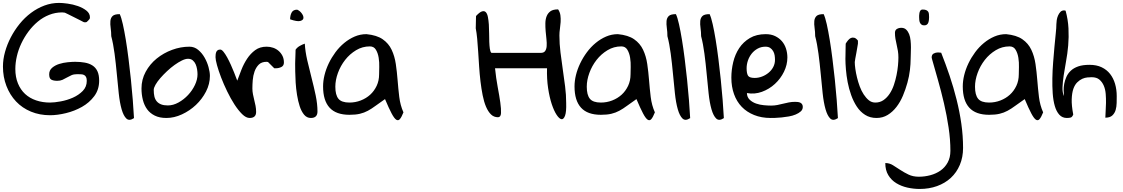

<svg xmlns="http://www.w3.org/2000/svg" viewBox="-22 -798 7612 1302"><path d="M-2 -346.7Q-2 -395.5 12.2 -446.3Q26.4 -497.1 51.3 -544.9Q76.2 -592.8 110.8 -635.7Q145.5 -678.7 188 -710.4Q230.5 -742.2 278.8 -760.3Q327.1 -778.3 378.9 -778.3Q401.4 -778.3 437 -773.4Q472.7 -768.6 506.3 -756.8Q540 -745.1 564 -726.1Q587.9 -707 587.9 -680.7Q587.9 -678.7 587.4 -677.2Q586.9 -675.8 586.9 -673.8Q585.9 -671.9 585.9 -669.9Q584 -667 576.2 -658.7Q568.4 -650.4 565.4 -648.4Q563.5 -647.5 560.5 -647.5Q557.6 -646.5 554.7 -646.5Q550.8 -646.5 548.8 -647.5Q546.9 -647.5 544.9 -648.4Q540 -651.4 521.5 -660.6Q502.9 -669.9 481.4 -680.7Q460 -691.4 441.4 -700.7Q422.9 -710 418 -711.9Q414.1 -711.9 410.2 -712.9Q407.2 -712.9 404.3 -713.4Q401.4 -713.9 399.4 -713.9Q353.5 -713.9 311.5 -697.3Q269.5 -680.7 234.4 -651.4Q199.2 -622.1 170.9 -584Q142.6 -545.9 122.6 -503.4Q102.5 -460.9 92.3 -416.5Q82 -372.1 82 -330.1Q82 -275.4 99.6 -232.4Q117.2 -189.5 148.4 -160.6Q179.7 -131.8 223.1 -117.2Q266.6 -102.5 317.4 -102.5Q346.7 -102.5 389.6 -110.4Q432.6 -118.2 472.2 -135.7Q511.7 -153.3 539.1 -181.2Q566.4 -209 566.4 -250Q566.4 -266.6 561.5 -275.9Q556.6 -285.2 547.9 -289.6Q539.1 -293.9 526.4 -294.4Q513.7 -294.9 500 -294.9Q478.5 -294.9 462.9 -288.1Q447.3 -281.2 432.1 -272.5Q417 -263.7 401.9 -256.8Q386.7 -250 366.2 -250Q340.8 -250 326.2 -257.8Q311.5 -265.6 311.5 -293.9Q311.5 -321.3 331.5 -338.4Q351.6 -355.5 379.4 -364.3Q407.2 -373 437.5 -376Q467.8 -378.9 487.3 -378.9Q522.5 -378.9 552.7 -373.5Q583 -368.2 605 -354Q627 -339.8 638.7 -314.9Q650.4 -290 650.4 -251Q650.4 -190.4 617.2 -146Q584 -101.6 533.7 -73.2Q483.4 -44.9 425.3 -30.8Q367.2 -16.6 317.4 -16.6Q247.1 -16.6 188 -41Q128.9 -65.4 86.9 -109.9Q44.9 -154.3 21.5 -215.3Q-2 -276.4 -2 -346.7Z M732.4 -552.7Q732.4 -581.1 728.5 -607.9Q724.6 -634.8 726.6 -655.8Q728.5 -676.8 741.7 -689.5Q754.9 -702.1 790 -702.1Q800.8 -679.7 811 -633.8Q821.3 -587.9 831.1 -528.3Q840.8 -468.8 849.6 -398.9Q858.4 -329.1 865.7 -258.8Q873 -188.5 878.4 -120.6Q883.8 -52.7 886.7 2.9Q854.5 24.4 835 5.9Q815.4 -12.7 802.7 -57.1Q790 -101.6 783.2 -165.5Q776.4 -229.5 770 -298.3Q763.7 -367.2 754.9 -434.1Q746.1 -501 732.4 -552.7Z M937.5 -198.2Q937.5 -258.8 965.8 -311Q994.1 -363.3 1040.5 -400.9Q1086.9 -438.5 1145 -460Q1203.1 -481.4 1262.7 -481.4Q1295.9 -481.4 1321.8 -460Q1347.7 -438.5 1365.2 -407.7Q1382.8 -377 1392.1 -342.8Q1401.4 -308.6 1401.4 -283.2Q1401.4 -228.5 1375 -177.2Q1348.6 -126 1306.6 -86.4Q1264.6 -46.9 1211.9 -22.5Q1159.2 2 1106.4 2Q1059.6 2 1027.3 -14.2Q995.1 -30.3 975.6 -57.1Q956.1 -84 946.8 -120.6Q937.5 -157.2 937.5 -198.2ZM1020.5 -188.5Q1020.5 -163.1 1024.9 -144Q1029.3 -125 1040.5 -111.3Q1051.8 -97.7 1070.3 -90.3Q1088.9 -83 1116.2 -83Q1152.3 -83 1188.5 -103Q1224.6 -123 1253.4 -153.8Q1282.2 -184.6 1299.8 -221.7Q1317.4 -258.8 1317.4 -293.9Q1317.4 -309.6 1314.5 -328.1Q1311.5 -346.7 1304.7 -362.3Q1297.9 -377.9 1285.2 -388.7Q1272.5 -399.4 1252.9 -399.4Q1235.4 -399.4 1211.4 -387.7Q1187.5 -376 1161.6 -357.4Q1135.7 -338.9 1110.8 -315.4Q1085.9 -292 1065.4 -268.6Q1044.9 -245.1 1032.7 -223.6Q1020.5 -202.1 1020.5 -188.5Z M1439.5 -410.2Q1439.5 -418.9 1440.4 -428.2Q1441.4 -437.5 1444.3 -444.8Q1447.3 -452.1 1453.6 -457Q1460 -461.9 1471.7 -461.9Q1481.4 -461.9 1493.7 -446.8Q1505.9 -431.6 1518.6 -408.7Q1531.2 -385.7 1543.5 -358.4Q1555.7 -331.1 1564.9 -308.1Q1574.2 -285.2 1580.1 -268.6Q1585.9 -252 1586.9 -251Q1599.6 -285.2 1615.2 -325.2Q1630.9 -365.2 1653.8 -399.9Q1676.8 -434.6 1708.5 -458Q1740.2 -481.4 1786.1 -481.4Q1809.6 -481.4 1830.6 -474.1Q1851.6 -466.8 1867.7 -452.6Q1883.8 -438.5 1893.6 -418.9Q1903.3 -399.4 1903.3 -374Q1903.3 -352.5 1886.2 -343.8Q1869.1 -335 1847.7 -335H1837.9L1795.9 -377Q1793.9 -377 1793 -377.9Q1791 -377.9 1789.6 -378.4Q1788.1 -378.9 1786.1 -378.9Q1752 -378.9 1732.9 -359.9Q1713.9 -340.8 1704.1 -313Q1694.3 -285.2 1691.9 -254.4Q1689.5 -223.6 1689.5 -198.2Q1689.5 -178.7 1693.4 -158.7Q1697.3 -138.7 1702.1 -119.6Q1707 -100.6 1710.9 -80.6Q1714.8 -60.5 1714.8 -39.1Q1714.8 2 1670.9 2Q1646.5 2 1620.1 -23.9Q1593.8 -49.8 1567.9 -89.8Q1542 -129.9 1518.6 -178.2Q1495.1 -226.6 1477.5 -272.5Q1460 -318.4 1449.7 -355.5Q1439.5 -392.6 1439.5 -410.2Z M1979.5 -366.2Q1979.5 -372.1 1980 -385.3Q1980.5 -398.4 1981 -413.1Q1981.4 -427.7 1981.9 -441.4Q1982.4 -455.1 1982.4 -460.9Q1993.2 -476.6 2010.3 -486.3Q2027.3 -496.1 2044.9 -502Q2047.9 -449.2 2061.5 -389.6Q2075.2 -330.1 2090.8 -270Q2106.4 -210 2118.7 -151.4Q2130.9 -92.8 2130.9 -42Q2130.9 2 2085.9 2Q2058.6 2 2040 -20.5Q2021.5 -43 2010.3 -77.6Q1999 -112.3 1992.2 -154.8Q1985.4 -197.3 1982.9 -238.3Q1980.5 -279.3 1980 -313.5Q1979.5 -347.7 1979.5 -366.2ZM1993.2 -732.4Q2011.7 -724.6 2024.4 -707Q2037.1 -689.5 2035.6 -675.3Q2034.2 -661.1 2013.7 -655.8Q1993.2 -650.4 1945.3 -667Q1945.3 -693.4 1955.6 -712.9Q1965.8 -732.4 1993.2 -732.4Z M2588.9 -126Q2551.8 -100.6 2524.9 -80.6Q2498 -60.5 2472.7 -46.9Q2447.3 -33.2 2418.5 -26.4Q2389.6 -19.5 2347.7 -19.5Q2256.8 -19.5 2212.9 -67.9Q2168.9 -116.2 2168.9 -211.9Q2168.9 -249 2178.7 -289.1Q2188.5 -329.1 2207.5 -368.7Q2226.6 -408.2 2252.9 -443.8Q2279.3 -479.5 2312.5 -506.8Q2345.7 -534.2 2383.3 -550.3Q2420.9 -566.4 2462.9 -566.4Q2533.2 -559.6 2573.2 -531.7Q2613.3 -503.9 2633.8 -460.4Q2654.3 -417 2662.1 -363.8Q2669.9 -310.5 2674.3 -253.9Q2678.7 -197.3 2685.5 -140.6Q2692.4 -84 2713.9 -36.1Q2701.2 -3.9 2689.9 9.3Q2678.7 22.5 2665 13.7Q2651.4 4.9 2633.3 -29.3Q2615.2 -63.5 2588.9 -126ZM2252 -210Q2252 -154.3 2272.9 -128.4Q2293.9 -102.5 2347.7 -102.5Q2387.7 -102.5 2424.3 -116.7Q2460.9 -130.9 2488.3 -155.8Q2515.6 -180.7 2532.2 -215.8Q2548.8 -251 2548.8 -293.9Q2548.8 -311.5 2549.8 -343.3Q2550.8 -375 2545.9 -406.2Q2541 -437.5 2527.3 -460.4Q2513.7 -483.4 2486.3 -483.4Q2435.5 -483.4 2392.6 -457.5Q2349.6 -431.6 2318.4 -391.6Q2287.1 -351.6 2269.5 -303.2Q2252 -254.9 2252 -210Z M3204.1 -606.4Q3204.1 -611.3 3204.6 -623.5Q3205.1 -635.7 3205.1 -648.9Q3205.1 -662.1 3205.6 -673.8Q3206.1 -685.5 3206.1 -689.5Q3230.5 -715.8 3246.6 -720.7Q3262.7 -725.6 3272.5 -715.3Q3282.2 -705.1 3286.6 -682.6Q3291 -660.2 3293 -631.8Q3294.9 -603.5 3294.9 -572.3Q3294.9 -541 3295.9 -514.2Q3296.9 -487.3 3299.8 -466.8Q3302.7 -446.3 3310.5 -439.5H3645.5Q3666 -439.5 3674.8 -452.1Q3683.6 -464.8 3685.1 -485.4Q3686.5 -505.9 3683.6 -532.2Q3680.7 -558.6 3678.2 -586.4Q3675.8 -614.3 3676.3 -641.1Q3676.8 -668 3685.1 -688.5Q3693.4 -709 3710.9 -721.7Q3728.5 -734.4 3762.7 -734.4Q3775.4 -715.8 3778.3 -693.8Q3781.2 -671.9 3779.8 -648.4Q3778.3 -625 3774.9 -602.1Q3771.5 -579.1 3771.5 -557.6Q3771.5 -500 3778.8 -442.4Q3786.1 -384.8 3794.4 -327.1Q3802.7 -269.5 3810.1 -212.4Q3817.4 -155.3 3817.4 -99.6Q3819.3 -39.1 3809.6 -13.2Q3799.8 12.7 3785.2 10.3Q3770.5 7.8 3752.4 -19.5Q3734.4 -46.9 3719.2 -92.8Q3704.1 -138.7 3694.8 -200.7Q3685.5 -262.7 3687.5 -335H3335Q3341.8 -267.6 3353 -208Q3364.3 -148.4 3370.6 -103Q3377 -57.6 3375.5 -30.8Q3374 -3.9 3355.5 -2.9Q3327.1 -2.9 3307.6 -22Q3288.1 -41 3273.9 -74.2Q3259.8 -107.4 3251 -151.9Q3242.2 -196.3 3236.3 -245.6Q3230.5 -294.9 3227.1 -346.7Q3223.6 -398.4 3220.7 -446.3Q3217.8 -494.1 3213.9 -535.6Q3210 -577.1 3204.1 -606.4Z M4293.9 -126Q4256.8 -100.6 4230 -80.6Q4203.1 -60.5 4177.7 -46.9Q4152.3 -33.2 4123.5 -26.4Q4094.7 -19.5 4052.7 -19.5Q3961.9 -19.5 3918 -67.9Q3874 -116.2 3874 -211.9Q3874 -249 3883.8 -289.1Q3893.6 -329.1 3912.6 -368.7Q3931.6 -408.2 3958 -443.8Q3984.4 -479.5 4017.6 -506.8Q4050.8 -534.2 4088.4 -550.3Q4126 -566.4 4168 -566.4Q4238.3 -559.6 4278.3 -531.7Q4318.4 -503.9 4338.9 -460.4Q4359.4 -417 4367.2 -363.8Q4375 -310.5 4379.4 -253.9Q4383.8 -197.3 4390.6 -140.6Q4397.5 -84 4418.9 -36.1Q4406.2 -3.9 4395 9.3Q4383.8 22.5 4370.1 13.7Q4356.4 4.9 4338.4 -29.3Q4320.3 -63.5 4293.9 -126ZM3957 -210Q3957 -154.3 3978 -128.4Q3999 -102.5 4052.7 -102.5Q4092.8 -102.5 4129.4 -116.7Q4166 -130.9 4193.4 -155.8Q4220.7 -180.7 4237.3 -215.8Q4253.9 -251 4253.9 -293.9Q4253.9 -311.5 4254.9 -343.3Q4255.9 -375 4251 -406.2Q4246.1 -437.5 4232.4 -460.4Q4218.8 -483.4 4191.4 -483.4Q4140.6 -483.4 4097.7 -457.5Q4054.7 -431.6 4023.4 -391.6Q3992.2 -351.6 3974.6 -303.2Q3957 -254.9 3957 -210Z M4503.9 -552.7Q4503.9 -581.1 4500 -607.9Q4496.1 -634.8 4498 -655.8Q4500 -676.8 4513.2 -689.5Q4526.4 -702.1 4561.5 -702.1Q4572.3 -679.7 4582.5 -633.8Q4592.8 -587.9 4602.5 -528.3Q4612.3 -468.8 4621.1 -398.9Q4629.9 -329.1 4637.2 -258.8Q4644.5 -188.5 4649.9 -120.6Q4655.3 -52.7 4658.2 2.9Q4626 24.4 4606.4 5.9Q4586.9 -12.7 4574.2 -57.1Q4561.5 -101.6 4554.7 -165.5Q4547.9 -229.5 4541.5 -298.3Q4535.2 -367.2 4526.4 -434.1Q4517.6 -501 4503.9 -552.7Z M4732.4 -552.7Q4732.4 -581.1 4728.5 -607.9Q4724.6 -634.8 4726.6 -655.8Q4728.5 -676.8 4741.7 -689.5Q4754.9 -702.1 4790 -702.1Q4800.8 -679.7 4811 -633.8Q4821.3 -587.9 4831.1 -528.3Q4840.8 -468.8 4849.6 -398.9Q4858.4 -329.1 4865.7 -258.8Q4873 -188.5 4878.4 -120.6Q4883.8 -52.7 4886.7 2.9Q4854.5 24.4 4835 5.9Q4815.4 -12.7 4802.7 -57.1Q4790 -101.6 4783.2 -165.5Q4776.4 -229.5 4770 -298.3Q4763.7 -367.2 4754.9 -434.1Q4746.1 -501 4732.4 -552.7Z M4937.5 -271.5Q4937.5 -324.2 4950.2 -377Q4962.9 -429.7 4990.7 -471.7Q5018.6 -513.7 5063 -540Q5107.4 -566.4 5170.9 -566.4Q5207 -566.4 5234.4 -553.2Q5261.7 -540 5280.3 -518.6Q5298.8 -497.1 5308.1 -468.3Q5317.4 -439.5 5317.4 -408.2Q5317.4 -358.4 5294.4 -311.5Q5271.5 -264.6 5232.9 -229Q5194.3 -193.4 5144.5 -175.3Q5094.7 -157.2 5043 -167Q5043.9 -138.7 5062 -121.6Q5080.1 -104.5 5105.5 -95.7Q5130.9 -86.9 5158.2 -84.5Q5185.5 -82 5207 -82Q5229.5 -82 5249 -85.9Q5268.6 -89.8 5288.1 -94.7Q5307.6 -99.6 5327.6 -103.5Q5347.7 -107.4 5370.1 -107.4Q5378.9 -107.4 5387.7 -106.4Q5396.5 -105.5 5404.3 -102.1Q5412.1 -98.6 5417 -91.3Q5421.9 -84 5421.9 -73.2Q5421.9 -54.7 5408.2 -42.5Q5394.5 -30.3 5373.5 -21.5Q5352.5 -12.7 5327.1 -8.3Q5301.8 -3.9 5277.8 -1.5Q5253.9 1 5233.9 1.5Q5213.9 2 5204.1 2Q5141.6 2 5091.8 -18.1Q5042 -38.1 5007.8 -73.7Q4973.6 -109.4 4955.6 -159.7Q4937.5 -210 4937.5 -271.5ZM5041 -335Q5041 -300.8 5050.3 -285.2Q5059.6 -269.5 5095.7 -269.5Q5121.1 -269.5 5145.5 -278.8Q5169.9 -288.1 5189.9 -304.7Q5210 -321.3 5221.7 -343.8Q5233.4 -366.2 5233.4 -392.6Q5233.4 -407.2 5231 -422.9Q5228.5 -438.5 5220.7 -451.7Q5212.9 -464.8 5200.7 -473.1Q5188.5 -481.4 5168.9 -481.4Q5139.6 -481.4 5115.7 -468.3Q5091.8 -455.1 5075.2 -434.1Q5058.6 -413.1 5049.8 -387.2Q5041 -361.3 5041 -335Z M5505.9 -552.7Q5505.9 -581.1 5502 -607.9Q5498 -634.8 5500 -655.8Q5502 -676.8 5515.1 -689.5Q5528.3 -702.1 5563.5 -702.1Q5574.2 -679.7 5584.5 -633.8Q5594.7 -587.9 5604.5 -528.3Q5614.3 -468.8 5623 -398.9Q5631.8 -329.1 5639.2 -258.8Q5646.5 -188.5 5651.9 -120.6Q5657.2 -52.7 5660.2 2.9Q5627.9 24.4 5608.4 5.9Q5588.9 -12.7 5576.2 -57.1Q5563.5 -101.6 5556.6 -165.5Q5549.8 -229.5 5543.5 -298.3Q5537.1 -367.2 5528.3 -434.1Q5519.5 -501 5505.9 -552.7Z M5710.9 -398.4Q5710.9 -404.3 5711.4 -419.4Q5711.9 -434.6 5711.9 -451.2Q5711.9 -467.8 5712.4 -481.9Q5712.9 -496.1 5712.9 -502Q5719.7 -513.7 5729 -524.9Q5738.3 -536.1 5748.5 -540.5Q5758.8 -544.9 5771 -542Q5783.2 -539.1 5795.9 -522.5V-514.6V-502Q5794.9 -497.1 5792 -479Q5789.1 -460.9 5785.2 -439.5Q5781.2 -418 5777.8 -399.9Q5774.4 -381.8 5774.4 -377Q5774.4 -358.4 5778.3 -330.6Q5782.2 -302.7 5789.6 -272.5Q5796.9 -242.2 5808.1 -211.9Q5819.3 -181.6 5835 -157.7Q5850.6 -133.8 5869.6 -118.2Q5888.7 -102.5 5914.1 -102.5Q5945.3 -102.5 5969.2 -119.1Q5993.2 -135.7 6010.7 -162.1Q6028.3 -188.5 6039.6 -221.7Q6050.8 -254.9 6057.6 -288.6Q6064.5 -322.3 6067.4 -353.5Q6070.3 -384.8 6070.3 -408.2Q6070.3 -431.6 6066.9 -452.6Q6063.5 -473.6 6058.6 -494.1Q6053.7 -514.6 6050.3 -534.7Q6046.9 -554.7 6046.9 -575.2Q6046.9 -593.8 6060.1 -601.6Q6073.2 -609.4 6089.8 -609.4Q6110.4 -609.4 6123 -597.2Q6135.7 -585 6143.1 -566.4Q6150.4 -547.9 6152.8 -523.9Q6155.3 -500 6155.3 -476.6Q6155.3 -453.1 6154.3 -432.1Q6153.3 -411.1 6153.3 -398.4Q6153.3 -365.2 6148.4 -323.2Q6143.6 -281.2 6131.3 -236.8Q6119.1 -192.4 6101.1 -149.4Q6083 -106.4 6057.1 -72.8Q6031.2 -39.1 5997.6 -18.6Q5963.9 2 5921.9 2Q5877.9 2 5844.7 -19Q5811.5 -40 5788.6 -74.7Q5765.6 -109.4 5750 -153.3Q5734.4 -197.3 5726.1 -241.2Q5717.8 -285.2 5714.4 -326.7Q5710.9 -368.2 5710.9 -398.4Z M5981.4 307.6Q6009.8 307.6 6033.2 322.3Q6056.6 336.9 6082.5 354Q6108.4 371.1 6138.7 385.7Q6168.9 400.4 6209 400.4Q6249 400.4 6287.1 390.1Q6325.2 379.9 6355.5 358.9Q6385.7 337.9 6404.3 304.2Q6422.9 270.5 6422.9 224.6Q6422.9 148.4 6410.6 66.4Q6398.4 -15.6 6379.4 -97.2Q6360.4 -178.7 6338.4 -255.9Q6316.4 -333 6297.9 -398.4Q6297.9 -399.4 6296.9 -403.3Q6295.9 -407.2 6295.9 -408.2Q6295.9 -427.7 6309.6 -435.1Q6323.2 -442.4 6338.9 -442.4Q6342.8 -442.4 6350.6 -441.4Q6358.4 -440.4 6360.4 -440.4Q6390.6 -364.3 6417.5 -284.7Q6444.3 -205.1 6464.8 -123Q6485.4 -41 6497.1 41.5Q6508.8 124 6508.8 205.1Q6508.8 268.6 6486.8 320.3Q6464.8 372.1 6425.8 408.2Q6386.7 444.3 6332.5 463.9Q6278.3 483.4 6214.8 483.4Q6172.9 483.4 6131.3 474.1Q6089.8 464.8 6056.2 444.3Q6022.5 423.8 6002 390.1Q5981.4 356.4 5981.4 307.6ZM6210.9 -680.7Q6210.9 -683.6 6210.9 -692.4Q6210.9 -701.2 6212.9 -710.4Q6214.8 -719.7 6219.7 -726.6Q6224.6 -733.4 6234.4 -733.4Q6251 -733.4 6259.8 -729Q6268.6 -724.6 6272.5 -718.3Q6276.4 -711.9 6277.3 -702.6Q6278.3 -693.4 6278.3 -681.6Q6278.3 -673.8 6277.3 -664.1Q6276.4 -654.3 6273.4 -645.5Q6270.5 -636.7 6263.7 -631.3Q6256.8 -626 6245.1 -626Q6233.4 -626 6226.6 -631.3Q6219.7 -636.7 6216.3 -644.5Q6212.9 -652.3 6211.9 -662.1Q6210.9 -671.9 6210.9 -680.7Z M6926.8 -126Q6889.6 -100.6 6862.8 -80.6Q6835.9 -60.5 6810.5 -46.9Q6785.2 -33.2 6756.3 -26.4Q6727.5 -19.5 6685.5 -19.5Q6594.7 -19.5 6550.8 -67.9Q6506.8 -116.2 6506.8 -211.9Q6506.8 -249 6516.6 -289.1Q6526.4 -329.1 6545.4 -368.7Q6564.5 -408.2 6590.8 -443.8Q6617.2 -479.5 6650.4 -506.8Q6683.6 -534.2 6721.2 -550.3Q6758.8 -566.4 6800.8 -566.4Q6871.1 -559.6 6911.1 -531.7Q6951.2 -503.9 6971.7 -460.4Q6992.2 -417 7000 -363.8Q7007.8 -310.5 7012.2 -253.9Q7016.6 -197.3 7023.4 -140.6Q7030.3 -84 7051.8 -36.1Q7039.1 -3.9 7027.8 9.3Q7016.6 22.5 7002.9 13.7Q6989.3 4.9 6971.2 -29.3Q6953.1 -63.5 6926.8 -126ZM6589.8 -210Q6589.8 -154.3 6610.8 -128.4Q6631.8 -102.5 6685.5 -102.5Q6725.6 -102.5 6762.2 -116.7Q6798.8 -130.9 6826.2 -155.8Q6853.5 -180.7 6870.1 -215.8Q6886.7 -251 6886.7 -293.9Q6886.7 -311.5 6887.7 -343.3Q6888.7 -375 6883.8 -406.2Q6878.9 -437.5 6865.2 -460.4Q6851.6 -483.4 6824.2 -483.4Q6773.4 -483.4 6730.5 -457.5Q6687.5 -431.6 6656.2 -391.6Q6625 -351.6 6607.4 -303.2Q6589.8 -254.9 6589.8 -210Z M7141.6 -634.8Q7141.6 -645.5 7144 -661.6Q7146.5 -677.7 7152.8 -692.4Q7159.2 -707 7168.9 -717.3Q7178.7 -727.5 7194.3 -727.5Q7195.3 -727.5 7199.2 -726.6Q7203.1 -725.6 7204.1 -725.6Q7220.7 -665 7223.6 -605.5Q7226.6 -545.9 7221.7 -489.7Q7216.8 -433.6 7207 -381.3Q7197.3 -329.1 7190.9 -285.2Q7184.6 -241.2 7183.1 -206.1Q7181.6 -170.9 7193.4 -146.5Q7191.4 -162.1 7190.9 -184.1Q7190.4 -206.1 7194.8 -229.5Q7199.2 -252.9 7209.5 -276.4Q7219.7 -299.8 7239.3 -318.4Q7258.8 -336.9 7289.6 -347.7Q7320.3 -358.4 7366.2 -358.4Q7414.1 -358.4 7448.7 -341.8Q7483.4 -325.2 7505.9 -296.4Q7528.3 -267.6 7539.6 -229Q7550.8 -190.4 7550.8 -146.5Q7550.8 -126 7550.3 -100.1Q7549.8 -74.2 7543.5 -52.2Q7537.1 -30.3 7521 -15.1Q7504.9 0 7473.6 0Q7473.6 -15.6 7475.6 -42.5Q7477.5 -69.3 7478 -99.6Q7478.5 -129.9 7476.1 -161.1Q7473.6 -192.4 7462.9 -217.3Q7452.1 -242.2 7433.1 -258.3Q7414.1 -274.4 7380.9 -274.4Q7369.1 -274.4 7352.1 -272.9Q7335 -271.5 7317.4 -263.7Q7299.8 -255.9 7283.2 -239.7Q7266.6 -223.6 7256.8 -195.8Q7247.1 -168 7245.6 -125.5Q7244.1 -83 7255.9 -21.5Q7249 -3.9 7238.8 -1Q7228.5 2 7212.9 2Q7181.6 2 7161.6 -20Q7141.6 -42 7130.9 -79.1Q7120.1 -116.2 7116.7 -165Q7113.3 -213.9 7114.3 -267.1Q7115.2 -320.3 7119.6 -375.5Q7124 -430.7 7128.4 -480Q7132.8 -529.3 7137.2 -569.8Q7141.6 -610.4 7141.6 -634.8Z"/></svg>

Font: Gloria Hallelujah
Style: Regular
Weight: 400
Designer: Kimberly Geswein
Foundry: Kimberly Geswein
Version: Version 1.004 2010